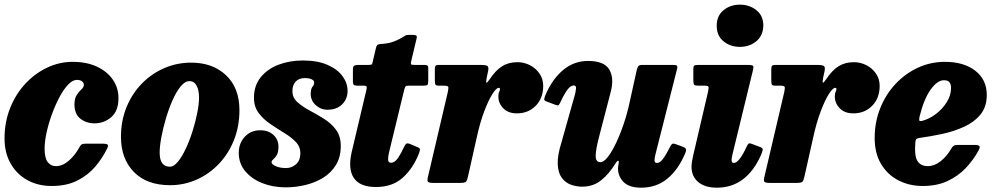

<svg xmlns="http://www.w3.org/2000/svg" viewBox="-24 -806 4391 846"><path d="M498 -374Q498 -317 466.2 -289.8Q434.5 -262.5 392.5 -262.5Q356.5 -262.5 330.2 -283Q304 -303.5 304 -346.5Q304.5 -373.5 314.8 -388.5Q325 -403.5 335.2 -412.8Q345.5 -422 345.5 -432Q345.5 -441 337.5 -447.5Q329.5 -454 314.5 -454Q296 -454 276 -433Q256 -412 237.8 -377.5Q219.5 -343 204.8 -302.5Q190 -262 181.2 -222Q172.5 -182 172.5 -150.5Q172.5 -110 186.2 -92Q200 -74 222.5 -74Q251.5 -74 279 -97.8Q306.5 -121.5 325.5 -156.5Q330 -165 335 -169Q340 -173 354 -173H429.5Q445 -173 449.8 -169Q454.5 -165 448.5 -152.5Q427.5 -109 395.2 -71.2Q363 -33.5 316 -10Q269 13.5 203.5 13.5Q144 13.5 97.2 -12Q50.5 -37.5 23.2 -84.8Q-4 -132 -4 -196Q-4 -268.5 20.8 -330.2Q45.5 -392 88 -437.5Q130.5 -483 184.2 -508.2Q238 -533.5 296 -533.5Q357.5 -533.5 402.8 -512.5Q448 -491.5 473 -455.2Q498 -419 498 -374Z M509 -203Q509 -274.5 533.8 -334.5Q558.5 -394.5 601.5 -438.2Q644.5 -482 700.2 -506Q756 -530 818 -530Q913.5 -530 972.2 -474.2Q1031 -418.5 1031 -320.5Q1031 -249 1006.8 -188.5Q982.5 -128 940 -83.5Q897.5 -39 842.2 -14.5Q787 10 725.5 10Q623 10 566 -48.2Q509 -106.5 509 -203ZM679.5 -133.5Q679.5 -71.5 724.5 -71.5Q742 -71.5 760 -93.5Q778 -115.5 794.8 -151.2Q811.5 -187 824.5 -228.2Q837.5 -269.5 845.2 -308.8Q853 -348 853 -376.5Q853 -408 842.5 -428.2Q832 -448.5 810.5 -448.5Q791 -448.5 772 -425.2Q753 -402 736.5 -364.8Q720 -327.5 707.2 -284.5Q694.5 -241.5 687 -201.5Q679.5 -161.5 679.5 -133.5Z M1299.5 -130.5Q1299.5 -160 1279 -181Q1258.5 -202 1228 -220.5Q1197.5 -239 1167 -259.8Q1136.5 -280.5 1115.8 -308Q1095 -335.5 1095 -375Q1095 -428.5 1124.5 -465.2Q1154 -502 1203 -520.8Q1252 -539.5 1310 -539.5Q1375 -539.5 1419 -520.2Q1463 -501 1485.2 -470.5Q1507.5 -440 1507.5 -405.5Q1507.5 -370 1483.5 -346.2Q1459.5 -322.5 1419 -322.5Q1389.5 -322.5 1367.2 -342.8Q1345 -363 1345 -392.5Q1345.5 -415.5 1353 -424Q1360.5 -432.5 1360.5 -443Q1360.5 -451.5 1348.5 -456.8Q1336.5 -462 1320 -462Q1293 -462 1278.8 -446.5Q1264.5 -431 1264.5 -405.5Q1264 -376.5 1285.5 -356.8Q1307 -337 1338.8 -320Q1370.5 -303 1402.5 -283.2Q1434.5 -263.5 1456 -235Q1477.5 -206.5 1477.5 -162.5Q1477.5 -114 1456.5 -79.5Q1435.5 -45 1400.5 -23.2Q1365.5 -1.5 1322.2 9Q1279 19.5 1235 19.5Q1179 19.5 1132 1Q1085 -17.5 1056.5 -51.8Q1028 -86 1028 -132.5Q1028 -174 1054.2 -203Q1080.5 -232 1123 -232Q1158.5 -232 1180.8 -211.5Q1203 -191 1203 -159Q1203 -134.5 1195.2 -122.2Q1187.5 -110 1180 -103.8Q1172.5 -97.5 1172.5 -91.5Q1172.5 -82 1191 -73.8Q1209.5 -65.5 1236.5 -65.5Q1260.5 -65.5 1279.8 -81.8Q1299 -98 1299.5 -130.5Z M1556.5 -520H1600.5Q1613.5 -520 1615.2 -523.5Q1617 -527 1619 -537L1633 -596.5Q1635.5 -605.5 1639 -608.2Q1642.5 -611 1652.5 -612Q1689.5 -614 1713.2 -623.8Q1737 -633.5 1749.5 -641.5Q1762 -650 1766.2 -651.2Q1770.5 -652.5 1789 -652.5Q1804 -652.5 1809.2 -650Q1814.5 -647.5 1811.5 -636L1788.5 -539Q1785.5 -527 1786.8 -523.5Q1788 -520 1801 -520H1843.5Q1854 -520 1858.8 -517.5Q1863.5 -515 1863 -503V-452Q1863 -436.5 1859.8 -432.5Q1856.5 -428.5 1841.5 -428.5H1776Q1765.5 -428.5 1762.8 -424.8Q1760 -421 1757.5 -412L1691 -138Q1686.5 -121 1686 -105Q1685.5 -89 1699.5 -89Q1715.5 -89 1729.8 -110Q1744 -131 1756 -158Q1760.5 -167.5 1765 -172Q1769.5 -176.5 1782 -172L1813.5 -158.5Q1825.5 -154 1826.2 -149Q1827 -144 1822 -130Q1796.5 -64.5 1750.8 -23.2Q1705 18 1632.5 18Q1562.5 18 1535.5 -21.2Q1508.5 -60.5 1525.5 -135.5L1590 -408Q1592.5 -418 1591.8 -423.2Q1591 -428.5 1578.5 -428.5H1551.5Q1540 -428.5 1535.5 -431.8Q1531 -435 1531 -448.5V-499.5Q1531 -514 1537.2 -517Q1543.5 -520 1556.5 -520Z M1909.5 -520H2096.5Q2115 -520 2122.8 -515.8Q2130.5 -511.5 2127 -494L2120.5 -463.5Q2117 -445 2119.2 -442Q2121.5 -439 2133.5 -456.5Q2160 -496.5 2188.5 -514.2Q2217 -532 2256 -532Q2285 -532 2311 -518.8Q2337 -505.5 2353.2 -481.8Q2369.5 -458 2369.5 -427.5Q2369.5 -374 2336.8 -340.2Q2304 -306.5 2253.5 -306.5Q2215 -306.5 2193.2 -329.2Q2171.5 -352 2172 -381.5Q2172 -394.5 2175.5 -401.2Q2179 -408 2179 -413.5Q2179 -419 2173.5 -419Q2163 -419 2145.5 -391.5Q2128 -364 2109.2 -314.2Q2090.5 -264.5 2076 -197.5L2038.5 -30Q2035 -13 2030.2 -6.5Q2025.5 0 2004 0H1886.5Q1867 0 1862.2 -4.5Q1857.5 -9 1861 -24L1949.5 -402Q1953 -419 1950.8 -423.8Q1948.5 -428.5 1931 -428.5H1911Q1897.5 -428.5 1894.8 -433Q1892 -437.5 1892 -453V-501Q1892 -512 1895.2 -516Q1898.5 -520 1909.5 -520Z M2379 -386.5Q2409 -457 2457 -497.2Q2505 -537.5 2567 -537.5Q2638 -537.5 2660.5 -499.8Q2683 -462 2667 -401L2616 -204.5Q2602 -152.5 2600.8 -122Q2599.5 -91.5 2621.5 -91.5Q2636.5 -91.5 2654.2 -114.2Q2672 -137 2690.2 -175.2Q2708.5 -213.5 2724.5 -261Q2740.5 -308.5 2751 -358.5L2781 -494.5Q2783.5 -506 2787.5 -513Q2791.5 -520 2805.5 -520H2935Q2953 -520 2957.8 -517.5Q2962.5 -515 2959 -501L2864 -125.5Q2860.5 -113 2860 -100.5Q2859.5 -88 2871 -88Q2884 -88 2897.2 -105.8Q2910.5 -123.5 2927.5 -157Q2932.5 -167 2936.5 -171Q2940.5 -175 2953 -171L2983 -160Q2994.5 -156 2997.8 -150.2Q3001 -144.5 2995.5 -131.5Q2966 -60 2917.5 -19.5Q2869 21 2800.5 21Q2746 21 2721.2 -6.5Q2696.5 -34 2699.5 -70.5L2702.5 -90Q2703.5 -97.5 2699.5 -97.5Q2695.5 -97.5 2690.5 -89.5Q2660.5 -40.5 2625.2 -12Q2590 16.5 2541 16.5Q2516 16.5 2492 8Q2468 -0.5 2451.8 -22Q2435.5 -43.5 2433.5 -81.5Q2431.5 -119.5 2450 -179L2509.5 -390Q2512.5 -401.5 2514 -415.5Q2515.5 -429.5 2504 -429.5Q2491 -429.5 2477.2 -412Q2463.5 -394.5 2445.5 -356Q2440.5 -345.5 2437.2 -342.8Q2434 -340 2421 -345L2385 -358.5Q2374 -362.5 2374 -368Q2374 -373.5 2379 -386.5Z M3134 -692.5Q3134 -736.5 3164 -761Q3194 -785.5 3236 -785.5Q3278.5 -785.5 3309 -761Q3339.5 -736.5 3339.5 -692.5Q3338 -648.5 3308.2 -624Q3278.5 -599.5 3236 -599.5Q3194 -599.5 3164 -624Q3134 -648.5 3134 -692.5ZM3292.5 -491.5 3203.5 -126Q3202 -121.5 3200.8 -113Q3199.5 -104.5 3199.5 -101Q3199.5 -88 3209.5 -88Q3221 -88 3235 -105.8Q3249 -123.5 3264 -156Q3270 -169 3273.8 -172.8Q3277.5 -176.5 3290 -171.5L3326 -158Q3338.5 -153.5 3336.5 -144.8Q3334.5 -136 3329 -122.5Q3264.5 21 3135 21Q3082 21 3052.5 -4Q3023 -29 3023 -71.5Q3023 -83.5 3026 -99.5Q3029 -115.5 3031.5 -126L3096 -402.5Q3099.5 -419 3097.5 -423.8Q3095.5 -428.5 3080 -428.5H3053.5Q3038.5 -428.5 3034.8 -432.5Q3031 -436.5 3031 -452V-500.5Q3031 -514 3035.5 -517Q3040 -520 3053 -520H3268Q3291.5 -520 3294.5 -515.5Q3297.5 -511 3292.5 -491.5Z M3392 -520H3579Q3597.5 -520 3605.2 -515.8Q3613 -511.5 3609.5 -494L3603 -463.5Q3599.5 -445 3601.8 -442Q3604 -439 3616 -456.5Q3642.5 -496.5 3671 -514.2Q3699.5 -532 3738.5 -532Q3767.5 -532 3793.5 -518.8Q3819.5 -505.5 3835.8 -481.8Q3852 -458 3852 -427.5Q3852 -374 3819.2 -340.2Q3786.5 -306.5 3736 -306.5Q3697.5 -306.5 3675.8 -329.2Q3654 -352 3654.5 -381.5Q3654.5 -394.5 3658 -401.2Q3661.5 -408 3661.5 -413.5Q3661.5 -419 3656 -419Q3645.5 -419 3628 -391.5Q3610.5 -364 3591.8 -314.2Q3573 -264.5 3558.5 -197.5L3521 -30Q3517.5 -13 3512.8 -6.5Q3508 0 3486.5 0H3369Q3349.5 0 3344.8 -4.5Q3340 -9 3343.5 -24L3432 -402Q3435.5 -419 3433.2 -423.8Q3431 -428.5 3413.5 -428.5H3393.5Q3380 -428.5 3377.2 -433Q3374.5 -437.5 3374.5 -453V-501Q3374.5 -512 3377.8 -516Q3381 -520 3392 -520Z M3830 -197.5Q3830 -268 3854.5 -329.2Q3879 -390.5 3922 -436.2Q3965 -482 4020.8 -507.8Q4076.5 -533.5 4139.5 -533.5Q4223 -533.5 4273.5 -494.2Q4324 -455 4324 -387.5Q4324 -335.5 4296.5 -301.8Q4269 -268 4224.2 -247.5Q4179.5 -227 4127.2 -215.8Q4075 -204.5 4025.5 -198Q4015.5 -196 4012.5 -191.8Q4009.5 -187.5 4009 -175Q4004.5 -119.5 4018.5 -96.8Q4032.5 -74 4064.5 -74Q4093 -74 4120.2 -95.2Q4147.5 -116.5 4168.5 -152.5Q4173 -160.5 4178.8 -164Q4184.5 -167.5 4198.5 -167.5H4267.5Q4287.5 -167.5 4291.5 -162.5Q4295.5 -157.5 4287.5 -142.5Q4265.5 -102 4232 -66.2Q4198.5 -30.5 4151.5 -8.5Q4104.5 13.5 4042 13.5Q3982.5 13.5 3934.2 -11.5Q3886 -36.5 3858 -83.8Q3830 -131 3830 -197.5ZM4039.5 -273.5Q4071.5 -282 4100.5 -304.2Q4129.5 -326.5 4148 -356.5Q4166.5 -386.5 4166.5 -417.5Q4167 -432 4160.5 -442.2Q4154 -452.5 4135.5 -452.5Q4106.5 -452.5 4077.2 -412.2Q4048 -372 4028.5 -295Q4025 -281 4026.5 -275.8Q4028 -270.5 4039.5 -273.5Z"/></svg>

Font: Besley* Narrow Heavy
Style: Italic
Weight: 800
Width: 4
Italic angle: -13°
Designer: Owen Earl
Foundry: indestructible type*
Version: Version 3.000; ttfautohint (v1.8.3)